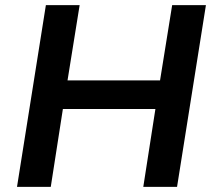

<svg xmlns="http://www.w3.org/2000/svg" viewBox="-20 -725 832 745"><path d="M46 0 158 -705H289L242 -413H601L648 -705H779L667 0H536L583 -302H224L177 0Z"/></svg>

Font: Nunito Sans 10pt
Style: Bold Italic
Weight: 700
Italic angle: -9°
Designer: Vernon Adams
Foundry: Vernon Adams
Version: Version 3.101;gftools[0.9.27]